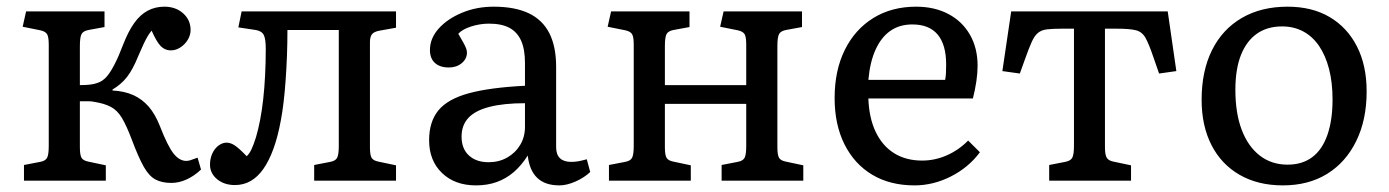

<svg xmlns="http://www.w3.org/2000/svg" viewBox="-20 -541 4159 575"><path d="M493.2 6.8Q465.3 6.8 446 -3.2Q426.8 -13.2 410.9 -41Q395 -68.8 375 -122.1Q358.9 -165 345 -188Q331.1 -210.9 312 -220.9Q293 -231 263.2 -235.8Q254.4 -237.8 243.7 -237.8Q232.9 -237.8 219.2 -237.8V-100.1Q219.2 -77.1 224.1 -68.6Q229 -60.1 244.1 -57.1L296.9 -45.9V0H51.8V-46.9L100.1 -56.2Q116.2 -59.1 121.1 -68.6Q126 -78.1 126 -104V-407.2Q126 -430.2 121.1 -438.5Q116.2 -446.8 101.1 -450.2L47.9 -460.9L58.1 -506.8H293V-460L245.1 -451.2Q229 -448.2 224.1 -438.7Q219.2 -429.2 219.2 -402.8V-286.1Q237.3 -286.1 249.8 -287.6Q262.2 -289.1 272.9 -293Q287.1 -297.9 298.6 -310.5Q310.1 -323.2 322.5 -347.2Q335 -371.1 349.1 -408.2Q364.3 -447.3 382.1 -472.2Q399.9 -497.1 422.4 -509Q444.8 -521 472.2 -521Q506.3 -521 528.6 -501Q550.8 -481 550.8 -451.2Q550.8 -436 542.5 -422.1Q534.2 -408.2 520.5 -399.2Q506.8 -390.1 491.2 -390.1Q474.1 -390.1 461.7 -402.6Q449.2 -415 434.1 -449.2Q428.2 -442.4 422.6 -433.1Q417 -423.8 410.4 -409.9Q403.8 -396 394 -373Q377.9 -333 360.4 -310.5Q342.8 -288.1 316.9 -272.9V-270Q353 -268.1 379.4 -256.1Q405.8 -244.1 425.3 -221.7Q444.8 -199.2 459 -163.1Q481.9 -104 499.5 -81.5Q517.1 -59.1 538.1 -59.1Q543 -59.1 549.6 -61Q556.2 -63 571.8 -68.8L582 -33.2Q562 -14.2 539.1 -3.7Q516.1 6.8 493.2 6.8Z M683.6 13.2Q651.4 13.2 630.1 -4.4Q608.9 -22 608.9 -47.9Q608.9 -65.9 615.7 -81.1Q622.6 -96.2 634.3 -105Q646 -113.8 658.7 -113.8Q670.9 -113.8 683.8 -105Q696.8 -96.2 718.8 -73.2Q726.6 -80.1 733.2 -94Q739.7 -107.9 746.6 -129.9Q753.4 -152.8 759 -181.9Q764.6 -210.9 768.3 -244.4Q772 -277.8 773.9 -315.4Q775.9 -353 775.9 -395Q775.9 -424.8 769.8 -436.5Q763.7 -448.2 745.6 -451.2L693.8 -459L703.6 -506.8H1166V-458L1116.7 -449.2Q1100.6 -446.3 1094.2 -438.7Q1087.9 -431.2 1087.9 -414.1V-100.1Q1087.9 -77.1 1092.8 -68.6Q1097.7 -60.1 1112.8 -57.1L1166 -45.9V0H920.9V-46.9L968.8 -56.2Q984.9 -59.1 989.7 -68.6Q994.6 -78.1 994.6 -104V-451.2H840.8Q840.8 -412.1 839.4 -374Q837.9 -335.9 835.4 -301Q833 -266.1 829.3 -235.1Q825.7 -204.1 820.8 -179.2Q812 -131.3 798.8 -95.2Q785.6 -59.1 768.8 -35.2Q752 -11.2 730.7 1Q709.5 13.2 683.6 13.2Z M1405.3 14.2Q1342.3 14.2 1303.7 -22.9Q1265.1 -60.1 1265.1 -121.1Q1265.1 -176.3 1292.7 -210.2Q1320.3 -244.1 1383.3 -261.5Q1446.3 -278.8 1552.2 -284.2V-352.1Q1552.2 -393.1 1540.8 -418.9Q1529.3 -444.8 1505.9 -457.5Q1482.4 -470.2 1444.3 -470.2Q1417.5 -470.2 1390.9 -461.7Q1364.3 -453.1 1352.5 -439.9Q1361.3 -424.8 1367.4 -413.8Q1373.5 -402.8 1376 -396Q1378.4 -389.2 1378.4 -383.8Q1378.4 -364.7 1362.8 -351.8Q1347.2 -338.9 1324.2 -338.9Q1297.4 -338.9 1282.5 -352.5Q1267.6 -366.2 1267.6 -391.1Q1267.6 -426.3 1293.9 -455.6Q1320.3 -484.9 1363.8 -502.9Q1407.2 -521 1458.5 -521Q1521.5 -521 1563 -501.5Q1604.5 -481.9 1625 -441.9Q1645.5 -401.9 1645.5 -340.8V-100.1Q1645.5 -78.1 1657 -67.1Q1668.5 -56.2 1690.4 -56.2Q1701.7 -56.2 1712.4 -58.1Q1723.1 -60.1 1737.3 -64L1747.6 -25.9Q1729.5 -8.8 1703.4 2.7Q1677.2 14.2 1655.3 14.2Q1612.3 14.2 1588.9 -8.3Q1565.4 -30.8 1560.5 -75.2Q1541.5 -45.4 1518.6 -25.6Q1495.6 -5.9 1467.5 4.2Q1439.5 14.2 1405.3 14.2ZM1443.4 -55.2Q1474.1 -55.2 1498.8 -69.1Q1523.4 -83 1537.8 -106.9Q1552.2 -130.9 1552.2 -161.1V-231.9Q1488.3 -231.9 1445.8 -220.9Q1403.3 -210 1382.8 -188Q1362.3 -166 1362.3 -131.8Q1362.3 -95.7 1384.3 -75.4Q1406.2 -55.2 1443.4 -55.2Z M1803.7 0V-46.9L1852.1 -56.2Q1868.2 -59.1 1873 -68.6Q1877.9 -78.1 1877.9 -104V-407.2Q1877.9 -430.2 1873 -438.5Q1868.2 -446.8 1853 -450.2L1799.8 -460.9L1810.1 -506.8H2044.9V-460L1997.1 -451.2Q1981 -448.2 1976.1 -438.7Q1971.2 -429.2 1971.2 -402.8V-286.1H2214.8V-407.2Q2214.8 -430.2 2210 -438.5Q2205.1 -446.8 2189.9 -450.2L2136.7 -460.9L2147 -506.8H2381.8V-460L2334 -451.2Q2317.9 -448.2 2313 -438.7Q2308.1 -429.2 2308.1 -402.8V-100.1Q2308.1 -77.1 2313 -68.6Q2317.9 -60.1 2333 -57.1L2385.7 -45.9V0H2141.1V-46.9L2189 -56.2Q2205.1 -59.1 2210 -68.6Q2214.8 -78.1 2214.8 -104V-230H1971.2V-100.1Q1971.2 -77.1 1976.1 -68.6Q1981 -60.1 1996.1 -57.1L2048.8 -45.9V0Z M2718.8 14.2Q2645.5 14.2 2592 -17.8Q2538.6 -49.8 2509 -108.9Q2479.5 -168 2479.5 -247.1Q2479.5 -330.1 2510 -391.6Q2540.5 -453.1 2595.5 -487.1Q2650.4 -521 2723.6 -521Q2778.8 -521 2820.3 -499Q2861.8 -477.1 2884.8 -437Q2907.7 -397 2907.7 -344.2Q2907.7 -323.2 2904.1 -298.1Q2900.4 -272.9 2893.6 -246.1H2580.6Q2582.5 -188 2602.5 -146Q2622.6 -104 2658 -82Q2693.4 -60.1 2741.7 -60.1Q2779.8 -60.1 2815.7 -75.9Q2851.6 -91.8 2879.4 -120.1L2914.6 -85Q2880.4 -39.1 2827.6 -12.5Q2774.9 14.2 2718.8 14.2ZM2580.6 -301.8H2810.5Q2812.5 -311.5 2813 -323.2Q2813.5 -335 2813.5 -348.1Q2813.5 -407.2 2788.1 -437.5Q2762.7 -467.8 2712.4 -467.8Q2674.3 -467.8 2647 -449Q2619.6 -430.2 2602.5 -393.1Q2585.4 -356 2580.6 -301.8Z M3122.1 0V-46.9L3169.9 -56.2Q3186 -59.1 3191.2 -68.6Q3196.3 -78.1 3196.3 -104V-455.1H3160.2Q3132.3 -455.1 3115.7 -453.1Q3099.1 -451.2 3088.6 -442.6Q3078.1 -434.1 3069.6 -415Q3061 -396 3049.3 -362.8L3034.2 -320.8L2981.9 -328.1L3008.3 -506.8H3477.1L3502.9 -328.1L3451.2 -320.8L3435.1 -367.2Q3420.9 -409.2 3410.6 -427.5Q3400.4 -445.8 3381.8 -450.4Q3363.3 -455.1 3325.2 -455.1H3289.1V-100.1Q3289.1 -78.1 3294.2 -69.1Q3299.3 -60.1 3314 -57.1L3367.2 -45.9V0Z M3821.8 14.2Q3747.6 14.2 3692.6 -17.3Q3637.7 -48.8 3608.2 -106.4Q3578.6 -164.1 3578.6 -242.2Q3578.6 -328.1 3609.6 -390.6Q3640.6 -453.1 3698.7 -487.1Q3756.8 -521 3835.9 -521Q3909.2 -521 3961.9 -490Q4014.6 -459 4043.7 -402.1Q4072.8 -345.2 4072.8 -267.1Q4072.8 -182.1 4041.7 -118.7Q4010.7 -55.2 3954.8 -20.5Q3898.9 14.2 3821.8 14.2ZM3835.9 -47.9Q3879.9 -47.9 3909.9 -70.3Q3939.9 -92.8 3955.3 -137Q3970.7 -181.2 3970.7 -243.2Q3970.7 -293.9 3960.2 -334.5Q3949.7 -375 3930.2 -403.6Q3910.6 -432.1 3882.6 -447Q3854.5 -461.9 3819.8 -461.9Q3774.9 -461.9 3743.9 -439.9Q3712.9 -418 3696.3 -376Q3679.7 -334 3679.7 -272Q3679.7 -202.1 3698.7 -152.1Q3717.8 -102.1 3752.9 -75Q3788.1 -47.9 3835.9 -47.9Z"/></svg>

Font: Literata
Style: Regular
Weight: 400
Designer: Latin by Veronika Burian and Jose Scaglione. Greek by Irene Vlachou. Cyrillic by Vera Evstafieva.
Foundry: TypeTogether
Version: Version 3.002